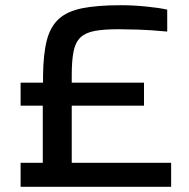

<svg xmlns="http://www.w3.org/2000/svg" viewBox="-20 -716 724 736"><path d="M59 0V-92H144V-311H59V-399H145V-427Q146 -509 159.5 -561.5Q173 -614 205.5 -643.5Q238 -673 295.5 -684.5Q353 -696 443 -696Q490 -696 540.5 -691Q591 -686 621 -679V-595Q557 -601 509.5 -602.5Q462 -604 435 -604Q379 -604 343.5 -597.5Q308 -591 288.5 -572.5Q269 -554 262 -519Q255 -484 255 -427V-399H532V-311H255V-92H636V0Z"/></svg>

Font: Saira Expanded Medium
Style: Regular
Weight: 500
Width: 7
Designer: Hector Gatti with collaboration of the Omnibus-Type team
Foundry: Omnibus-Type
Version: Version 1.100; ttfautohint (v1.8.3)